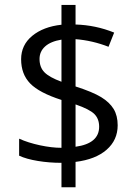

<svg xmlns="http://www.w3.org/2000/svg" viewBox="-20 -725 571 799"><path d="M469.7 -203.6Q469.7 -142.1 423.6 -101.8Q377.4 -61.5 294.4 -51.3V54.2H235.8V-47.4Q185.1 -47.4 137.5 -55.2Q89.8 -63 59.6 -77.1V-147.9Q97.2 -130.9 146.2 -120.4Q195.3 -109.9 235.8 -109.9V-309.1Q143.1 -338.9 105.5 -377.7Q67.9 -416.5 67.9 -478.5Q67.9 -537.6 114 -575.7Q160.2 -613.8 235.8 -622.1V-704.6H294.4V-623Q377.9 -620.6 455.1 -589.4L431.6 -530.3Q364.3 -556.6 294.4 -562V-365.2Q365.7 -342.3 400.9 -320.8Q436 -299.3 452.9 -271.5Q469.7 -243.7 469.7 -203.6ZM392.6 -197.8Q392.6 -230.5 372.6 -250.5Q352.5 -270.5 294.4 -290.5V-114.3Q392.6 -127.9 392.6 -197.8ZM144.5 -479.5Q144.5 -444.8 165 -424.1Q185.5 -403.3 235.8 -384.8V-560.1Q190.9 -552.7 167.7 -531.7Q144.5 -510.7 144.5 -479.5Z"/></svg>

Font: Bpm'online Open Sans
Style: Regular
Weight: 400
Foundry: Ascender Corporation
Version: Version 1.10